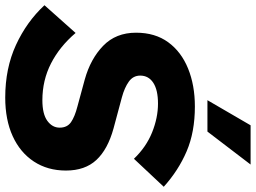

<svg xmlns="http://www.w3.org/2000/svg" viewBox="-147 -826 978 734"><g transform="rotate(90 342.0 -459.0)"><path d="M454 -928H604L478 -763H358ZM348 10Q236 10 147 -31Q58 -72 -5 -140L101 -259Q153 -198 217.5 -165Q282 -132 358 -132Q411 -132 437 -151Q463 -170 463 -198Q463 -227 442 -241.5Q421 -256 382 -266L279 -294Q200 -316 150 -364.5Q100 -413 100 -490Q100 -563 136.5 -613Q173 -663 237 -689Q301 -715 382 -715Q480 -715 553.5 -683.5Q627 -652 689 -596L582 -482Q537 -529 481 -551.5Q425 -574 371 -574Q319 -574 291.5 -556Q264 -538 264 -506Q264 -479 287 -462.5Q310 -446 347 -436L466 -404Q546 -382 586.5 -338.5Q627 -295 627 -222Q627 -152 592.5 -99.5Q558 -47 495.5 -18.5Q433 10 348 10Z"/></g></svg>

Font: Prodigy Sans
Style: Bold Italic
Weight: 700
Italic angle: -13°
Designer: Wei Huang
Foundry: Wei Huang
Version: Version 1.003; ttfautohint (v1.8.3)